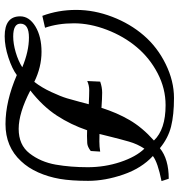

<svg xmlns="http://www.w3.org/2000/svg" viewBox="8 -752 749 804"><g transform="rotate(90 382.0 -349.5)"><path d="M318.8 -340.8 321.3 -395Q344.7 -403.3 367.4 -403.3Q390.1 -403.3 431.2 -400.4Q451.2 -464.8 482.4 -518.3Q513.7 -571.8 567.9 -620.1Q521.5 -668.9 419.9 -668.9Q350.1 -668.9 286.1 -635.5Q222.2 -602.1 176.8 -547.9Q131.3 -493.7 104.2 -422.9Q77.1 -352.1 77.1 -285.2Q77.1 -218.3 95.7 -164.1L45.9 -152.8Q21 -219.2 21 -294.7Q21 -370.1 49.8 -445.3Q78.6 -520.5 127.9 -577.6Q177.2 -634.8 248 -669.4Q318.8 -704.1 389.6 -704.1Q460.4 -704.1 509.3 -691.9Q558.1 -679.7 600.1 -645Q645.5 -682.1 728 -682.1L737.8 -651.9Q659.2 -636.2 632.8 -615.7Q684.1 -568.4 710.4 -491.9Q736.8 -415.5 736.8 -344.5Q736.8 -273.4 728.5 -225.6Q720.2 -177.7 701.4 -135.5Q682.6 -93.3 654.3 -63.5Q594.2 1.5 499 1.5Q403.8 1.5 293.9 -45.9Q268.1 -26.4 220.5 -10.7Q172.9 4.9 131.3 4.9Q47.9 4.9 47.9 -60.1Q47.9 -98.1 90.3 -123.8Q132.8 -149.4 196.5 -149.4Q260.3 -149.4 322.3 -119.1Q346.2 -149.9 364.7 -189.9Q383.3 -230 391.1 -255.9Q398.9 -281.7 406.7 -312Q414.6 -342.3 416 -347.2Q377.9 -349.1 357.4 -349.1Q336.9 -349.1 318.8 -340.8ZM602.1 -580.1Q582.5 -550.8 572.5 -515.6Q562.5 -480.5 553.5 -444.1Q544.4 -407.7 540.5 -392.1Q550.8 -391.6 572 -391.6Q593.3 -391.6 614.3 -395L611.8 -355.5Q594.2 -341.8 579.1 -340.8Q564 -339.8 548.6 -339.8Q533.2 -339.8 524.9 -340.3Q502 -272.5 463.4 -213.4Q424.8 -154.3 358.4 -102.5Q452.6 -53.7 519 -53.7Q586.4 -53.7 621.6 -99.1Q657.7 -145.5 668.9 -209Q679.7 -271.5 679.7 -342.8Q679.7 -414.1 658 -479.5Q636.2 -544.9 602.1 -580.1ZM261.2 -68.8Q194.3 -96.7 136.5 -96.7Q78.6 -96.7 78.6 -61Q78.6 -30.8 132.3 -30.8Q162.6 -30.8 198.5 -41.3Q234.4 -51.8 261.2 -68.8Z"/></g></svg>

Font: Niconne
Style: Regular
Weight: 400
Designer: Vernon Adams
Foundry: Vernon Adams
Version: Version 1.002